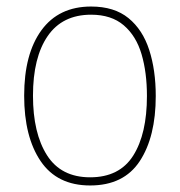

<svg xmlns="http://www.w3.org/2000/svg" viewBox="-20 -558 552 588"><path d="M457 -264Q457 -139 408 -64.5Q359 10 256 10Q155 10 104.5 -64.5Q54 -139 54 -265Q54 -393 107 -465.5Q160 -538 259 -538Q330 -538 373.5 -502.5Q417 -467 437 -405Q457 -343 457 -264ZM81 -265Q81 -150 124 -82.5Q167 -15 256 -15Q346 -15 388 -81.5Q430 -148 430 -264Q430 -336 413.5 -392Q397 -448 359 -480.5Q321 -513 259 -513Q171 -513 126 -447.5Q81 -382 81 -265Z"/></svg>

Font: Noto Sans Myanmar SemiCondensed Thin
Style: Regular
Weight: 100
Width: 4
Designer: Monotype Design Team
Foundry: Monotype Imaging Inc.
Version: Version 2.107; ttfautohint (v1.8.4.7-5d5b)